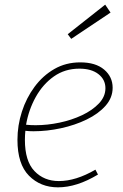

<svg xmlns="http://www.w3.org/2000/svg" viewBox="-20 -798 530 825"><path d="M229 7Q154 7 104.5 -43Q55 -93 55 -197Q55 -259 74 -318Q93 -377 128.5 -425Q164 -473 213.5 -501.5Q263 -530 325 -530Q391 -530 427.5 -499Q464 -468 464 -421Q464 -378 433.5 -343.5Q403 -309 352.5 -284.5Q302 -260 242 -247Q182 -234 124 -234Q114 -234 105.5 -234.5Q97 -235 89 -236Q87 -216 87 -197Q87 -106 128 -63Q169 -20 233 -20Q306 -20 390 -69L401 -48Q310 7 229 7ZM321 -503Q259 -503 211.5 -469.5Q164 -436 133.5 -381Q103 -326 92 -262Q112 -260 133 -260Q183 -260 235.5 -271Q288 -282 332.5 -303Q377 -324 405 -353.5Q433 -383 433 -419Q433 -456 403 -479.5Q373 -503 321 -503ZM286 -631 271 -651 432 -778 455 -744Z"/></svg>

Font: Bitter ExtraLight
Style: Italic
Weight: 200
Italic angle: -9°
Designer: Sol Matas, and Bitter project Authors
Foundry: Sol Matas
Version: Version 2.001